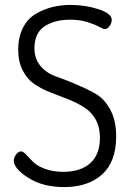

<svg xmlns="http://www.w3.org/2000/svg" viewBox="-20 -753 534 780"><path d="M36 -101Q36 -113 45.5 -125.5Q55 -138 66 -138Q74 -138 86 -125L114 -96Q129 -80 161.5 -67.5Q194 -55 237 -55Q308 -55 347 -90.5Q386 -126 386 -193Q386 -238 367.5 -269.5Q349 -301 320 -318Q292 -336 256 -350L184 -378Q148 -392 119.5 -411.5Q91 -431 72.5 -466.5Q54 -502 54 -551Q54 -603 73.5 -640.5Q93 -678 126 -697Q159 -716 193.5 -724.5Q228 -733 266 -733Q327 -733 380.5 -715.5Q434 -698 434 -672Q434 -660 425.5 -647.5Q417 -635 405 -635Q399 -635 382 -644.5Q365 -654 334.5 -663.5Q304 -673 265 -673Q202 -673 161 -646Q120 -619 120 -557Q120 -514 144.5 -485Q169 -456 206 -443Q243 -430 286 -412Q329 -394 366 -373.5Q403 -353 427.5 -308.5Q452 -264 452 -199Q452 -96 395 -44.5Q338 7 241 7Q154 7 95 -30.5Q36 -68 36 -101Z"/></svg>

Font: Terminal Dosis
Style: Regular
Weight: 400
Designer: Edgar Tolentino, Pablo Impallari, Igino Marini
Foundry: Edgar Tolentino, Pablo Impallari, Igino Marini
Version: Version 1.007